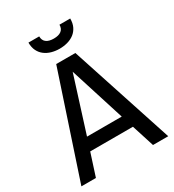

<svg xmlns="http://www.w3.org/2000/svg" viewBox="-194 -923 937 1034"><g transform="rotate(-30 275.0 -406.5)"><path d="M544.9 0H450.2L405.8 -139.2H140.1L95.2 0H4.9L216.8 -638.2H335.9ZM380.9 -216.8 272.9 -558.1 165 -216.8ZM404.8 -813Q404.8 -783.2 394.3 -762Q383.8 -740.7 366 -727.1Q348.1 -713.4 324.5 -706.8Q300.8 -700.2 274.9 -700.2Q249 -700.2 225.6 -706.8Q202.1 -713.4 184.1 -727.1Q166 -740.7 155.5 -762Q145 -783.2 145 -813H211.9Q211.9 -788.1 228.3 -775.6Q244.6 -763.2 274.9 -763.2Q305.2 -763.2 321.5 -775.6Q337.9 -788.1 337.9 -813ZM0 -638.2Z"/></g></svg>

Font: Code New Roman
Style: Regular
Weight: 400
Monospace: yes
Designer: Sam Radian
Foundry: Code New Roman
Version: Version 2.00 November 29, 2014